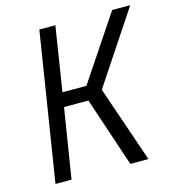

<svg xmlns="http://www.w3.org/2000/svg" viewBox="-108 -822 834 914"><g transform="rotate(-15 308.5 -365.0)"><path d="M53 0H132L187 -343H307L422 0H511L382 -376L617 -730H528L316 -413H198L248 -730H169Z"/></g></svg>

Font: JetBrains Mono Light
Style: Italic
Weight: 336
Italic angle: -9°
Monospace: yes
Designer: Philipp Nurullin, Konstantin Bulenkov
Foundry: JetBrains
Version: Version 2.305